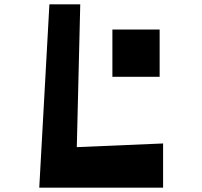

<svg xmlns="http://www.w3.org/2000/svg" viewBox="-20 -870 938 890"><path d="M162 0 209 -850H352L336 -188L736 -205V0ZM501 -514V-733H720V-514Z"/></svg>

Font: OpenDyslexic
Style: Bold
Weight: 800
Designer: Abbie Gonzalez
Version: Version 0.920;hotconv 1.0.109;makeotfexe 2.5.65596